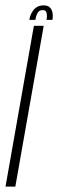

<svg xmlns="http://www.w3.org/2000/svg" viewBox="-46 -694 216 714"><path d="M-25.5 0H11L116.5 -598H80ZM116 -674Q100.5 -674 90 -667Q79.5 -660 72.5 -647.5Q65.5 -635 63 -620H85.5Q87.5 -632.5 91.2 -640.8Q95 -649 99.8 -652.8Q104.5 -656.5 113 -656.5Q120 -656.5 123.5 -653Q127 -649.5 128.2 -641.2Q129.5 -633 127 -620H149Q151.5 -635 149 -647.5Q146.5 -660 138.8 -667Q131 -674 116 -674Z"/></svg>

Font: Anybody ExtraCondensed ExtraLight
Style: Italic
Weight: 250
Width: 2
Italic angle: -10°
Version: Version 1.113;gftools[0.9.25]